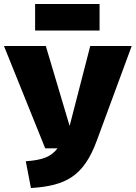

<svg xmlns="http://www.w3.org/2000/svg" viewBox="-40 -928 684 968"><path d="M462 -774V-908H137V-774ZM624 -696H415L311 -293L191 -696H-20L188 -180H250C217 -137 174 -121 90 -115L116 20C291 9 382 -39 448 -219Z"/></svg>

Font: Fira Sans Heavy
Style: Regular
Weight: 900
Designer: bBox Type GmbH & Carrois Corporate GbR & Edenspiekermann AG
Foundry: bBox Type GmbH & Carrois Corporate GbR & Edenspiekermann AG
Version: Version 4.300;PS 004.300;hotconv 1.0.88;makeotf.lib2.5.64775